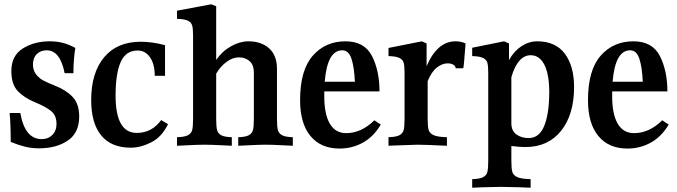

<svg xmlns="http://www.w3.org/2000/svg" viewBox="-20 -678 3162 897"><path d="M332 -454Q323 -402 323 -336H282Q261 -443 198 -443Q170 -443 152 -425.5Q134 -408 134 -377Q134 -350 148 -331.5Q162 -313 181.5 -302.5Q201 -292 236 -278Q288 -258 319 -225.5Q350 -193 350 -134Q350 -57 296.5 -21Q243 15 162 15Q128 15 97.5 7.5Q67 0 30 -15Q30 -100 25 -150H75Q96 -28 175 -28Q205 -28 224.5 -47.5Q244 -67 244 -99Q244 -139 218.5 -159.5Q193 -180 144 -200Q93 -221 63 -252.5Q33 -284 33 -346Q33 -418 86.5 -451.5Q140 -485 212 -485Q246 -485 274.5 -477.5Q303 -470 332 -454Z M751 -467V-324H703Q703 -378 681 -410Q659 -442 623 -442Q568 -442 544 -388.5Q520 -335 520 -231Q520 -57 619 -57Q689 -57 733 -117L765 -98Q736 -38 686.5 -13Q637 12 591 12Q500 12 453 -45Q406 -102 406 -211Q406 -338 466.5 -410.5Q527 -483 638 -483Q690 -483 751 -467Z M1348 -37V3L1308 1Q1251 -2 1221 -2Q1192 -2 1135 1L1093 3V-37Q1128 -38 1143 -46.5Q1158 -55 1162 -71.5Q1166 -88 1166 -123V-339Q1166 -375 1146 -392.5Q1126 -410 1096 -410Q1067 -410 1038.5 -389Q1010 -368 990 -334V-123Q990 -87 994 -71Q998 -55 1013 -46.5Q1028 -38 1063 -37V3L1023 1Q963 -2 935 -2Q906 -2 849 1L807 3V-37Q843 -38 858.5 -46.5Q874 -55 878 -71Q882 -87 882 -123V-511Q882 -543 878 -558Q874 -573 858.5 -581Q843 -589 807 -590V-628L967 -658L990 -649V-398Q1018 -439 1059.5 -462Q1101 -485 1140 -485Q1201 -485 1237.5 -452Q1274 -419 1274 -356V-123Q1274 -87 1278 -71Q1282 -55 1297.5 -46.5Q1313 -38 1348 -37Z M1759 -96Q1726 -40 1676 -12Q1626 16 1566 16Q1479 16 1430.5 -42.5Q1382 -101 1382 -210Q1382 -350 1441 -417.5Q1500 -485 1594 -485Q1683 -485 1718 -416Q1753 -347 1753 -251H1495V-228Q1495 -144 1521 -100Q1547 -56 1597 -56Q1668 -56 1729 -116ZM1497 -296H1638Q1635 -364 1622 -403.5Q1609 -443 1579 -443Q1509 -443 1497 -296Z M2155 -475Q2147 -362 2144 -359H2109Q2108 -370 2097.5 -376Q2087 -382 2071 -382Q2046 -382 2021 -362.5Q1996 -343 1978 -299V-123Q1978 -87 1982.5 -71Q1987 -55 2006 -46.5Q2025 -38 2068 -37V3Q1963 -2 1930 -2Q1914 -2 1816 2L1795 3V-37Q1831 -38 1846.5 -46.5Q1862 -55 1866 -71Q1870 -87 1870 -123V-338Q1870 -370 1866 -384.5Q1862 -399 1846.5 -407Q1831 -415 1795 -416V-454L1951 -485L1973 -475V-369Q2023 -485 2108 -485Q2135 -485 2155 -475Z M2369 4V73Q2369 109 2373.5 125Q2378 141 2397 149.5Q2416 158 2459 159V199L2411 197Q2339 195 2321 195Q2302 195 2232 197L2186 199V159Q2222 158 2237.5 149.5Q2253 141 2257 125Q2261 109 2261 73V-338Q2261 -370 2257 -384.5Q2253 -399 2237.5 -407Q2222 -415 2186 -416V-455L2335 -485L2358 -475V-397Q2381 -439 2416 -462Q2451 -485 2490 -485Q2575 -485 2618.5 -427.5Q2662 -370 2662 -271Q2662 -143 2601.5 -67Q2541 9 2434 9Q2407 9 2369 4ZM2369 -317V-102Q2369 -67 2392.5 -50Q2416 -33 2450 -33Q2500 -33 2523 -91Q2546 -149 2546 -247Q2546 -330 2523.5 -375Q2501 -420 2459 -420Q2429 -420 2406 -393.5Q2383 -367 2369 -317Z M3104 -96Q3071 -40 3021 -12Q2971 16 2911 16Q2824 16 2775.5 -42.5Q2727 -101 2727 -210Q2727 -350 2786 -417.5Q2845 -485 2939 -485Q3028 -485 3063 -416Q3098 -347 3098 -251H2840V-228Q2840 -144 2866 -100Q2892 -56 2942 -56Q3013 -56 3074 -116ZM2842 -296H2983Q2980 -364 2967 -403.5Q2954 -443 2924 -443Q2854 -443 2842 -296Z"/></svg>

Font: Gupter
Style: Bold
Weight: 700
Designer: Octavio Pardo
Version: Version 1.000